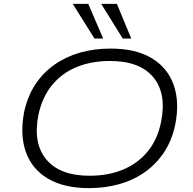

<svg xmlns="http://www.w3.org/2000/svg" viewBox="-20 -964 996 992"><path d="M440 8Q311 8 228 -41Q145 -90 113.5 -179Q82 -268 105 -387Q123 -468 163 -528.5Q203 -589 262.5 -630.5Q322 -672 394.5 -692.5Q467 -713 551 -713Q681 -713 763 -664Q845 -615 877 -526Q909 -437 885 -318Q868 -238 827.5 -177Q787 -116 728 -74.5Q669 -33 596 -12.5Q523 8 440 8ZM443 -56Q538 -56 614 -87Q690 -118 741.5 -179.5Q793 -241 812 -333Q842 -481 772 -565Q702 -649 548 -649Q453 -649 377 -618Q301 -587 250 -525.5Q199 -464 179 -373Q149 -225 219 -140.5Q289 -56 443 -56ZM614 -765 503 -944H584L658 -765ZM468 -765 356 -944H436L513 -765Z"/></svg>

Font: Nunito Sans 10pt Expanded Light
Style: Italic
Weight: 300
Width: 7
Italic angle: -9°
Designer: Vernon Adams
Foundry: Vernon Adams
Version: Version 3.101;gftools[0.9.27]